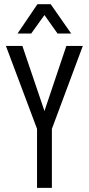

<svg xmlns="http://www.w3.org/2000/svg" viewBox="-20 -914 432 934"><path d="M232.4 -287.1V0H160.2V-287.1L8.8 -690.4H88.9L196.3 -374L302.7 -690.4H382.8ZM162.1 -893.6H226.6L326.2 -751H259.8L196.3 -840.8L131.8 -751H65.4Z"/></svg>

Font: Dinish Condensed
Style: Regular
Weight: 400
Width: 3
Designer: Bert Driehuis
Foundry: Playbeing
Version: Version 3.006; git-39231f3c-release